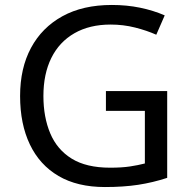

<svg xmlns="http://www.w3.org/2000/svg" viewBox="-20 -744 768 774"><path d="M407 -377H654V-27Q596 -8 537 1Q478 10 403 10Q292 10 216 -34.5Q140 -79 100.5 -161.5Q61 -244 61 -357Q61 -469 105 -551Q149 -633 231.5 -678.5Q314 -724 431 -724Q491 -724 544.5 -713Q598 -702 644 -682L610 -604Q572 -621 524.5 -633Q477 -645 426 -645Q341 -645 280 -610Q219 -575 187 -510.5Q155 -446 155 -357Q155 -272 182.5 -206.5Q210 -141 269 -104.5Q328 -68 424 -68Q471 -68 504 -73Q537 -78 564 -85V-297H407Z"/></svg>

Font: Noto Sans Hebrew
Style: Regular
Weight: 400
Designer: Monotype Design Team
Foundry: Monotype Imaging Inc.
Version: Version 2.003;January 10, 2023;FontCreator 14.0.0.2877 64-bi